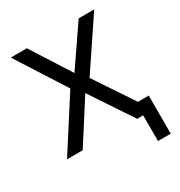

<svg xmlns="http://www.w3.org/2000/svg" viewBox="-201 -839 1084 1156"><g transform="rotate(-30 341.0 -261.0)"><path d="M560 178.5V0H532.5V-86.5H648.5V178.5ZM30.5 0 261 -359.5 43.5 -700H155.5L329 -427.5L515.5 -700H623.5L393 -356.5L631 0H518.5L325 -290.5L139.5 0Z"/></g></svg>

Font: Geologica Cursive Light
Style: Regular
Weight: 300
Designer: Sindre Bremnes, Frode Helland
Foundry: Monokrom Skriftforlag AS
Version: Version 1.010;gftools[0.9.28]